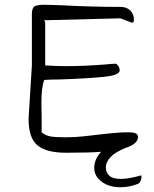

<svg xmlns="http://www.w3.org/2000/svg" viewBox="-20 -641 646 807"><path d="M559 132Q523 146 486 146Q438 146 407 122.5Q376 99 376 65Q376 29 405 -3Q356 1 258 1Q175 1 137.5 -30Q100 -61 100 -142L114 -366V-581Q114 -606 124 -613.5Q134 -621 168 -621L236 -619Q364 -612 486 -612Q512 -612 527.5 -597Q543 -582 543 -556Q543 -551 540 -548Q537 -545 533 -546L486 -564L173 -556Q167 -556 166 -557Q170 -549 170 -543V-366Q216 -363 259 -363Q333 -363 422 -370Q431 -371 449.5 -372.5Q468 -374 470 -372Q476 -366 479 -361Q482 -356 483 -347Q486 -325 416.5 -318Q347 -311 231 -307Q192 -307 166 -305Q154 -275 154 -209L155 -150V-85Q171 -72 190 -68Q209 -64 252 -64Q297 -64 340.5 -69Q384 -74 392 -75Q476 -85 517 -85Q541 -85 550.5 -80.5Q560 -76 560 -65Q560 -36 507 -19Q425 14 425 64Q425 84 439.5 97.5Q454 111 488 111Q520 111 574 96Q576 107 571.5 118Q567 129 559 132Z"/></svg>

Font: Indie Flower
Style: Regular
Weight: 400
Designer: Kimberly Geswein
Foundry: Kimberly Geswein
Version: Version 2.000